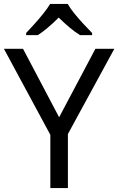

<svg xmlns="http://www.w3.org/2000/svg" viewBox="-20 -964 606 984"><path d="M283 -363 469 -714H566L328 -277V0H238V-273L0 -714H98ZM327 -944Q339 -922 361.5 -894.5Q384 -867 408.5 -840.5Q433 -814 452 -795V-784H390Q364 -800 336 -823.5Q308 -847 281 -874Q254 -847 227 -824Q200 -801 174 -784H114V-795Q133 -815 156.5 -841Q180 -867 202 -894.5Q224 -922 237 -944Z"/></svg>

Font: Noto Sans Kannada
Style: Regular
Weight: 400
Designer: Jelle Bosma - Monotype Design Team
Foundry: Monotype Imaging Inc.
Version: Version 2.003